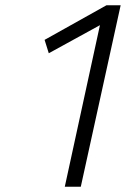

<svg xmlns="http://www.w3.org/2000/svg" viewBox="-20 -712 480 732"><path d="M166 -509 361 -616 227 0H288L440 -692H386L150 -560Z"/></svg>

Font: RazerF5 Light
Style: Italic
Weight: 300
Foundry: Razer Inc.
Version: Version 2